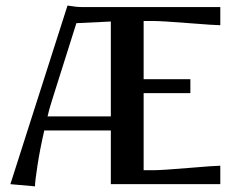

<svg xmlns="http://www.w3.org/2000/svg" viewBox="-20 -658 848 686"><path d="M767.1 -632.8V-567.9Q748.5 -567.9 653.3 -575.4Q558.1 -583 525.9 -583H493.2V-375H660.2V-325.2H493.2V-49.8H525.9Q558.1 -49.8 653.3 -57.9Q748.5 -65.9 767.1 -65.9V0H376V-191.9H138.2Q122.6 -124 113.8 -66.4Q105 -8.8 105 7.8L17.1 0L221.2 -638.2Q252.9 -632.8 271 -632.8ZM376 -242.2V-581.1L252.9 -575.2L165 -296.9Q155.3 -266.1 149.9 -242.2Z"/></svg>

Font: Resagokr
Style: Bold
Weight: 600
Designer: gluk
Foundry: gluk
Version: Version 0.95